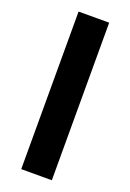

<svg xmlns="http://www.w3.org/2000/svg" viewBox="-135 -739 536 789"><g transform="rotate(20 132.5 -344.5)"><path d="M199.7 -689.5V-0.5H65.9V-689.5Z"/></g></svg>

Font: Vazirmatn RD ExtraBold
Style: Regular
Weight: 800
Designer: Saber Rastikerdar
Foundry: Saber Rastikerdar
Version: Version 32.102